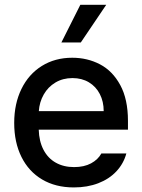

<svg xmlns="http://www.w3.org/2000/svg" viewBox="-20 -781 601 811"><path d="M40 -261.7Q40 -342.8 70.6 -405.3Q101.1 -467.8 156.7 -502.4Q212.4 -537.1 285.2 -537.1Q349.1 -537.1 402.3 -509.3Q455.6 -481.4 488 -421.6Q520.5 -361.8 520.5 -270.5V-233.4H143.6Q145 -184.1 163.8 -148.2Q182.6 -112.3 215.8 -93.8Q249 -75.2 293 -75.2Q335.4 -75.2 364.7 -91.1Q394 -106.9 408.2 -132.8H513.7Q502 -89.8 471.7 -57.4Q441.4 -24.9 395.3 -7.1Q349.1 10.7 292 10.7Q214.8 10.7 158 -22.9Q101.1 -56.6 70.6 -118.2Q40 -179.7 40 -261.7ZM418 -311.5Q418 -352.1 401.6 -383.8Q385.3 -415.5 355.5 -433.3Q325.7 -451.2 286.1 -451.2Q245.6 -451.2 214.1 -432.4Q182.6 -413.6 164.6 -381.6Q146.5 -349.6 144 -311.5ZM319.3 -760.7H428.7L321.3 -601.6H239.3Z"/></svg>

Font: Pretendard Std Medium
Style: Regular
Weight: 500
Designer: Base glyphs from Inter by Rasmus Andersson; Hangeul glyphs from Noto Sans CJK(Source Han Sans) by Jang Soo-young and Kan
Foundry: Kil Hyung-jin
Version: Version 1.309